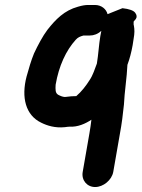

<svg xmlns="http://www.w3.org/2000/svg" viewBox="-20 -515 570 773"><path d="M388 -391 384 -370C378 -335 376 -294 370 -259C362 -238 354 -212 341 -193C326 -169 308 -146 287 -128H285C274 -128 260 -127 246 -125C235 -123 223 -129 215 -133C202 -140 203 -155 204 -174C217 -250 246 -312 285 -355C294 -365 302 -368 316 -372H341C358 -372 374 -378 388 -391ZM362 -495H335C324 -495 311 -493 294 -488C239 -473 204 -437 171 -395C152 -370 132 -332 117 -300C105 -271 96 -239 87 -207C65 -123 83 -51 146 -21C170 -9 202 1 241 -3C249 -4 255 -5 260 -5C293 -3 324 -17 348 -33C346 -13 343 3 340 22L313 177C307 210 330 238 363 238C396 238 430 210 436 177L463 22C470 -15 475 -55 479 -94C481 -143 491 -204 493 -254C502 -278 509 -305 514 -333L518 -359C522 -381 522 -396 519 -412C519 -413 518 -415 518 -416V-428L527 -439C532 -446 531 -455 524 -464C517 -473 500 -479 473 -482L458 -476L413 -458C408 -478 389 -495 362 -495Z"/></svg>

Font: Blanket
Style: BdObl
Weight: 700
Foundry: Cannot Into Space Fonts
Version: Version 0.9